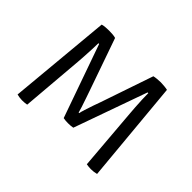

<svg xmlns="http://www.w3.org/2000/svg" viewBox="-118 -748 954 954"><g transform="rotate(45 359.0 -271.5)"><path d="M128.5 -542Q138 -545 151.8 -546Q165.5 -547 176.5 -547Q187.5 -547 200.8 -546Q214 -545 222.5 -542L319.5 -265Q324 -252.5 332.2 -228.2Q340.5 -204 347.8 -181.8Q355 -159.5 356.5 -152H360.5Q361.5 -159.5 368.5 -181.8Q375.5 -204 383.8 -228.2Q392 -252.5 397 -265L491.5 -542Q499 -544 513.2 -545.5Q527.5 -547 539 -547Q549 -547 564.2 -545.5Q579.5 -544 587 -542L637 -1Q618.5 4 598.5 4Q583.5 4 567 1L540 -327.5Q538.5 -344.5 536.8 -369.8Q535 -395 534 -420.5Q533 -446 533 -465H528L391 -80Q376 -77 356.5 -77Q338 -77 323.5 -80L187.5 -465H182.5Q182.5 -446 181.2 -420.5Q180 -395 178.5 -369.8Q177 -344.5 175.5 -327.5L148 1Q132 4 114.5 4Q106 4 95.5 2.5Q85 1 78.5 -1Z"/></g></svg>

Font: Signika Negative SC Light
Style: Regular
Weight: 300
Designer: Anna Giedryś
Foundry: Anna Giedryś
Version: Version 2.000; ttfautohint (v1.8.3) -l 8 -r 50 -G 200 -x 9 -